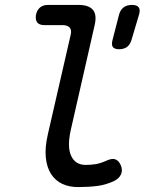

<svg xmlns="http://www.w3.org/2000/svg" viewBox="-20 -750 640 780"><path d="M268 -224Q252 -154 269 -117Q286 -80 328 -80Q348 -80 367.5 -83Q387 -86 412 -97Q435 -108 449 -102.5Q463 -97 471 -78Q479 -58 471.5 -41.5Q464 -25 444 -15Q411 1 375 5.5Q339 10 297 10Q261 10 233 -3Q205 -16 187.5 -43Q170 -70 166 -111Q162 -152 175 -207L267 -608Q272 -628 263 -638Q254 -648 234 -648H160Q140 -648 131.5 -658.5Q123 -669 126 -689Q130 -709 142.5 -719.5Q155 -730 175 -730H299Q340 -730 357 -710.5Q374 -691 365 -650ZM464 -550Q445 -550 438.5 -559Q432 -568 437 -587L463 -688Q468 -709 481.5 -719.5Q495 -730 516 -730Q537 -730 544 -719.5Q551 -709 544 -688L514 -587Q508 -568 495.5 -559Q483 -550 464 -550Z"/></svg>

Font: Maple Mono Normal NL
Style: Italic
Weight: 400
Italic angle: -10°
Monospace: yes
Designer: subframe7536
Version: Version 7.000